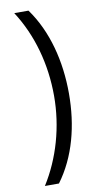

<svg xmlns="http://www.w3.org/2000/svg" viewBox="-107 -878 568 1090"><g transform="rotate(-10 177.0 -333.5)"><path d="M285.2 -329.1C285.2 -513.2 240.2 -694.3 140.6 -831.5H58.6C151.9 -687.5 199.7 -511.7 199.7 -330.1C199.7 -151.9 149.4 22.9 59.6 165H140.6C240.7 29.8 285.2 -143.1 285.2 -329.1Z"/></g></svg>

Font: Noto Reveo Sans
Style: Regular
Weight: 400
Designer: Monotype Design team
Foundry: Monotype Imaging Inc.
Version: Version 1.04